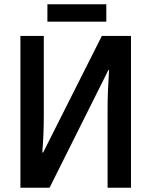

<svg xmlns="http://www.w3.org/2000/svg" viewBox="-20 -883 711 903"><path d="M186 -714V-343Q186 -250 179 -166H183L459 -714H596V0H486V-373Q486 -449 493 -554H490L213 0H76V-714ZM480 -781H203V-863H480Z"/></svg>

Font: Noto Sans Display Medium Narrow
Style: Regular
Weight: 500
Width: 4
Designer: Monotype Design team
Foundry: Monotype Imaging Inc.
Version: Version 1.000